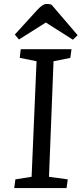

<svg xmlns="http://www.w3.org/2000/svg" viewBox="-20 -952 413 972"><path d="M165 -642 80 -659 85 -703H342L336 -659L251 -642L228 -57L323 -44L317 0H52L58 -44L140 -57ZM373 -774 349 -751 212 -838 76 -752 55 -777 169 -902Q184 -918 195 -925Q206 -932 217 -932Q226 -932 231 -931Q236 -930 241 -928Z"/></svg>

Font: Literata 18pt
Style: Italic
Weight: 400
Italic angle: -2°
Designer: Latin by Veronika Burian and Jose Scaglione. Greek by Irene Vlachou. Cyrillic by Vera Evstafieva
Foundry: TypeTogether
Version: Version 3.103;gftools[0.9.29]